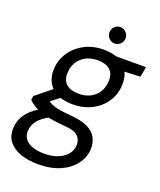

<svg xmlns="http://www.w3.org/2000/svg" viewBox="-191 -768 918 1100"><g transform="rotate(20 268.5 -218.0)"><path d="M176 232Q113 232 66.5 215.5Q20 199 -5.5 166.5Q-31 134 -29 87Q-28 53 -14 23.5Q0 -6 28.5 -32Q57 -58 100 -79L152 -45Q104 -23 80 7.5Q56 38 55 73Q54 101 69.5 121.5Q85 142 115.5 152.5Q146 163 188 163Q256 163 300 132.5Q344 102 346 52Q347 21 325 -1Q303 -23 235 -27Q187 -31 151 -37.5Q115 -44 89 -53.5Q63 -63 44.5 -75.5Q26 -88 12 -102L16 -126L125 -214L190 -188L77 -100L96 -142Q109 -132 121.5 -124.5Q134 -117 150.5 -111.5Q167 -106 191 -102Q215 -98 251 -95Q321 -90 360.5 -70.5Q400 -51 415.5 -20.5Q431 10 430 45Q428 97 396.5 139.5Q365 182 308.5 207Q252 232 176 232ZM243 -158Q186 -158 147.5 -177.5Q109 -197 90.5 -231.5Q72 -266 74 -309Q76 -367 107 -413.5Q138 -460 189.5 -487Q241 -514 306 -514Q363 -514 401 -494Q439 -474 457 -440Q475 -406 473 -362Q472 -304 441.5 -257.5Q411 -211 359.5 -184.5Q308 -158 243 -158ZM255 -227Q315 -227 353 -262Q391 -297 393 -355Q395 -399 369 -422Q343 -445 294 -445Q234 -445 195.5 -410Q157 -375 155 -317Q153 -273 179.5 -250Q206 -227 255 -227ZM373 -432 360 -502H566L555 -440ZM350 -568Q330 -568 315.5 -583Q301 -598 301 -618Q301 -638 315.5 -653Q330 -668 350 -668Q371 -668 385.5 -653Q400 -638 400 -618Q400 -598 385.5 -583Q371 -568 350 -568Z"/></g></svg>

Font: DM Sans 16pt
Style: Italic
Weight: 400
Italic angle: -10°
Version: Version 4.004;gftools[0.9.30]